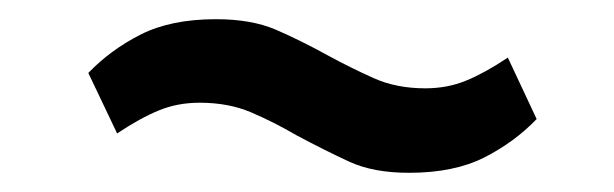

<svg xmlns="http://www.w3.org/2000/svg" viewBox="-20 -405 640 200"><path d="M406 -225Q369 -225 344 -236.5Q319 -248 289 -264Q265 -278 241.5 -288Q218 -298 188 -298Q165 -298 145.5 -290Q126 -282 102 -266L72 -329Q95 -353 126.5 -369Q158 -385 205 -385Q242 -385 267.5 -374Q293 -363 322 -347Q346 -334 369.5 -323.5Q393 -313 423 -313Q446 -313 465.5 -321Q485 -329 509 -345L539 -281Q516 -257 484.5 -241Q453 -225 406 -225Z"/></svg>

Font: IBM Plex Sans Medium
Style: Italic
Weight: 500
Italic angle: -11.31°
Designer: Mike Abbink, Paul van der Laan, Pieter van Rosmalen
Foundry: Bold Monday
Version: Version 3.201